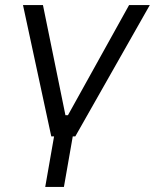

<svg xmlns="http://www.w3.org/2000/svg" viewBox="-20 -540 613 760"><path d="M183 0H194L159 200H233L268 0H278L573 -520H491L249 -84H239L150 -520H71Z"/></svg>

Font: Fixel Display
Style: Italic
Weight: 400
Italic angle: -10°
Designer: AlfaBravo + MacPaw
Foundry: Kyrylo Tkachov, Marchela Mozhyna, Serhii Makarenko, Maria Weinstein, Zakhar Kryvoshyya
Version: Version 1.210;Glyphs 3.2 (3217)